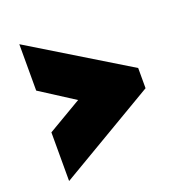

<svg xmlns="http://www.w3.org/2000/svg" viewBox="-112 -651 736 786"><g transform="rotate(-20 256.0 -258.0)"><path d="M481 -210 57 40V-172L205 -259L57 -354V-556L481 -298Z"/></g></svg>

Font: Raleway
Style: Heavy
Weight: 900
Designer: Matt McInerney, Pablo Impallari, Rodrigo Fuenzalida
Foundry: Matt McInerney, Pablo Impallari, Rodrigo Fuenzalida
Version: Version 2.001; ttfautohint (v0.8) -G 200 -r 50